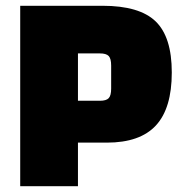

<svg xmlns="http://www.w3.org/2000/svg" viewBox="-20 -645 630 665"><path d="M250 0H50V-625H335Q463 -625 519 -571Q575 -517 575 -394Q575 -270 520 -210.5Q465 -151 350 -151H250ZM326 -296Q348 -296 356.5 -305Q365 -314 365 -338V-418Q365 -442 356.5 -451Q348 -460 326 -460H250V-296Z"/></svg>

Font: Changa Black
Style: Regular
Weight: 900
Designer: Eduardo Rodriguez Tunni
Foundry: Eduardo Rodriguez Tunni
Version: Version 2.001; ttfautohint (v1.5.10-5e6f)